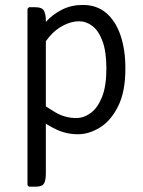

<svg xmlns="http://www.w3.org/2000/svg" viewBox="-20 -522 566 758"><path d="M120.5 -493.5Q145.5 -493.5 153.2 -480Q161 -466.5 161 -441V164.5Q161 189.5 153.8 202.2Q146.5 215 121.5 215H94.5L88.5 209V-487.5L94.5 -493.5ZM475 -251.5Q475 -160 446.5 -102.8Q418 -45.5 374.8 -18.8Q331.5 8 288 8Q242.5 8 202.5 -10.8Q162.5 -29.5 127 -58L131 -123.5Q159.5 -101.5 198 -78.8Q236.5 -56 281 -56Q311 -56 338.2 -76Q365.5 -96 382.8 -139Q400 -182 400 -251.5Q400 -318 384.8 -359.2Q369.5 -400.5 345 -419.2Q320.5 -438 292.5 -438Q262.5 -438 231.2 -422.2Q200 -406.5 174.8 -377.2Q149.5 -348 137 -307.5L124 -377.5Q136 -407.5 161.8 -436.2Q187.5 -465 224.5 -483.8Q261.5 -502.5 307 -502.5Q362 -502.5 399.2 -470.8Q436.5 -439 455.8 -382.5Q475 -326 475 -251.5Z"/></svg>

Font: Signika
Style: Regular
Weight: 300
Designer: Anna Giedry
Foundry: Anna Giedry
Version: Version 2.000